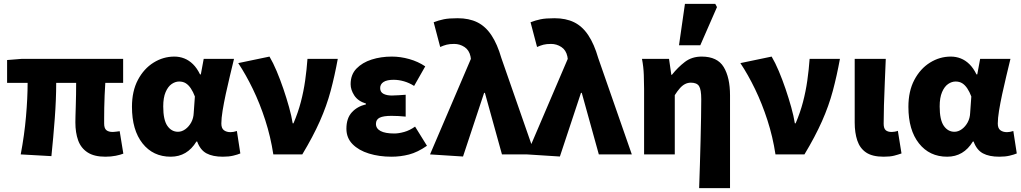

<svg xmlns="http://www.w3.org/2000/svg" viewBox="-20 -805 5323 1001"><path d="M529 12Q471 12 436.5 -10.5Q402 -33 387.5 -73Q373 -113 373 -167Q373 -177 373.5 -199Q374 -221 375 -250.5Q376 -280 376.5 -312Q377 -344 377 -373H273Q273 -287 265.5 -187Q258 -87 248 9L88 0Q107 -100 115.5 -197Q124 -294 124 -373H17V-492L92 -498H622V-373H529Q527 -343 525.5 -308.5Q524 -274 523.5 -243Q523 -212 523 -190Q523 -168 523 -161Q523 -136 534.5 -126.5Q546 -117 568 -117Q576 -117 585 -118.5Q594 -120 604 -121L623 -4Q608 2 583.5 7Q559 12 529 12Z M870 12Q778 12 723 -57.5Q668 -127 668 -248Q668 -330 699 -388.5Q730 -447 780.5 -478.5Q831 -510 889 -510Q916 -510 940.5 -500.5Q965 -491 986 -470.5Q1007 -450 1023 -417H1027L1042 -498H1200Q1190 -456 1178.5 -408.5Q1167 -361 1157 -314.5Q1147 -268 1140.5 -228Q1134 -188 1134 -161Q1134 -136 1147.5 -126Q1161 -116 1182 -116Q1189 -116 1197.5 -117.5Q1206 -119 1215 -122L1233 -5Q1219 1 1196 6.5Q1173 12 1142 12Q1089 12 1056.5 -5.5Q1024 -23 1008 -67H1004Q956 12 870 12ZM908 -118Q928 -118 946.5 -131.5Q965 -145 977 -167Q989 -189 990 -217L996 -302Q987 -326 975 -344Q963 -362 948.5 -371Q934 -380 914 -380Q894 -380 875 -367Q856 -354 843.5 -325Q831 -296 831 -250Q831 -180 852.5 -149Q874 -118 908 -118Z M1405 0Q1391 -92 1363 -178.5Q1335 -265 1298.5 -340.5Q1262 -416 1222 -476L1385 -510Q1404 -478 1422.5 -434Q1441 -390 1457.5 -341.5Q1474 -293 1487 -246.5Q1500 -200 1506 -162H1510Q1534 -218 1548.5 -273.5Q1563 -329 1571 -385.5Q1579 -442 1583 -498H1741Q1725 -410 1704 -331.5Q1683 -253 1647.5 -173Q1612 -93 1556 0Z M2021 12Q1957 12 1903.5 -4.5Q1850 -21 1818 -53.5Q1786 -86 1786 -134Q1786 -188 1814 -219Q1842 -250 1888 -261V-265Q1846 -278 1827 -307.5Q1808 -337 1808 -366Q1808 -416 1838.5 -447.5Q1869 -479 1917.5 -494.5Q1966 -510 2023 -510Q2068 -510 2114 -497Q2160 -484 2197 -459L2139 -357Q2114 -373 2086.5 -381Q2059 -389 2032 -389Q1997 -389 1979.5 -377.5Q1962 -366 1962 -346Q1962 -325 1979 -316Q1996 -307 2023 -307Q2039 -307 2058.5 -308.5Q2078 -310 2095 -311V-197Q2077 -199 2057.5 -200Q2038 -201 2021 -201Q1979 -201 1959.5 -191.5Q1940 -182 1940 -159Q1940 -135 1964 -122Q1988 -109 2036 -109Q2058 -109 2087 -117Q2116 -125 2144 -145L2206 -45Q2157 -11 2112.5 0.5Q2068 12 2021 12Z M2394 11 2222 0 2435 -498 2433 -511Q2426 -544 2401.5 -560Q2377 -576 2348 -576Q2324 -576 2308.5 -572Q2293 -568 2275 -560L2241 -689Q2267 -699 2293.5 -704.5Q2320 -710 2366 -710Q2425 -710 2468 -689Q2511 -668 2542 -621.5Q2573 -575 2594 -502L2769 0H2597L2508 -321H2504Z M2899 11 2727 0 2940 -498 2938 -511Q2931 -544 2906.5 -560Q2882 -576 2853 -576Q2829 -576 2813.5 -572Q2798 -568 2780 -560L2746 -689Q2772 -699 2798.5 -704.5Q2825 -710 2871 -710Q2930 -710 2973 -689Q3016 -668 3047 -621.5Q3078 -575 3099 -502L3274 0H3102L3013 -321H3009Z M3625 176Q3627 118 3629 54Q3631 -10 3632.5 -73Q3634 -136 3635 -191.5Q3636 -247 3636 -288Q3636 -338 3624.5 -356Q3613 -374 3582 -374Q3566 -374 3552 -367Q3538 -360 3525 -345.5Q3512 -331 3498 -309V0H3338V-342Q3338 -372 3336.5 -414.5Q3335 -457 3327 -498H3468L3480 -415H3483Q3514 -454 3550.5 -482Q3587 -510 3638 -510Q3720 -510 3753 -455.5Q3786 -401 3786 -308V176ZM3520 -569 3551 -785H3709L3718 -768L3631 -569Z M4023 0Q4009 -92 3981 -178.5Q3953 -265 3916.5 -340.5Q3880 -416 3840 -476L4003 -510Q4022 -478 4040.5 -434Q4059 -390 4075.5 -341.5Q4092 -293 4105 -246.5Q4118 -200 4124 -162H4128Q4152 -218 4166.5 -273.5Q4181 -329 4189 -385.5Q4197 -442 4201 -498H4359Q4343 -410 4322 -331.5Q4301 -253 4265.5 -173Q4230 -93 4174 0Z M4587 12Q4528 12 4495.5 -10Q4463 -32 4449.5 -72.5Q4436 -113 4436 -166V-498H4598Q4596 -442 4593 -377.5Q4590 -313 4588.5 -255.5Q4587 -198 4587 -160Q4587 -136 4597.5 -126.5Q4608 -117 4629 -117Q4635 -117 4644.5 -118.5Q4654 -120 4661 -123L4680 -5Q4663 1 4642 6.5Q4621 12 4587 12Z M4918 12Q4826 12 4771 -57.5Q4716 -127 4716 -248Q4716 -330 4747 -388.5Q4778 -447 4828.5 -478.5Q4879 -510 4937 -510Q4964 -510 4988.5 -500.5Q5013 -491 5034 -470.5Q5055 -450 5071 -417H5075L5090 -498H5248Q5238 -456 5226.5 -408.5Q5215 -361 5205 -314.5Q5195 -268 5188.5 -228Q5182 -188 5182 -161Q5182 -136 5195.5 -126Q5209 -116 5230 -116Q5237 -116 5245.5 -117.5Q5254 -119 5263 -122L5281 -5Q5267 1 5244 6.5Q5221 12 5190 12Q5137 12 5104.5 -5.5Q5072 -23 5056 -67H5052Q5004 12 4918 12ZM4956 -118Q4976 -118 4994.5 -131.5Q5013 -145 5025 -167Q5037 -189 5038 -217L5044 -302Q5035 -326 5023 -344Q5011 -362 4996.5 -371Q4982 -380 4962 -380Q4942 -380 4923 -367Q4904 -354 4891.5 -325Q4879 -296 4879 -250Q4879 -180 4900.5 -149Q4922 -118 4956 -118Z"/></svg>

Font: Source Sans 3 ExtraBold
Style: Regular
Weight: 800
Designer: Paul D. Hunt
Foundry: Adobe
Version: Version 3.052;hotconv 1.1.0;makeotfexe 2.6.0